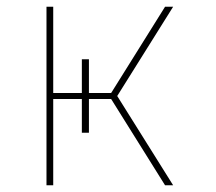

<svg xmlns="http://www.w3.org/2000/svg" viewBox="-20 -550 640 570"><path d="M118 0V-530H138V-274H223V-374H244V-274H310L470 -530H494L328 -265L494 0H470L310 -256H244V-156H223V-256H138V0Z"/></svg>

Font: Iosevka Curly Thin Extended
Style: Regular
Weight: 100
Width: 7
Monospace: yes
Designer: Belleve Invis
Foundry: Belleve Invis
Version: Version 11.1.0; ttfautohint (v1.8.3)